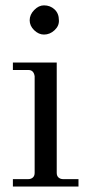

<svg xmlns="http://www.w3.org/2000/svg" viewBox="-20 -686 323 706"><path d="M196.6 -611.4Q197.7 -590.9 180.6 -574.9Q163.4 -558.9 141.7 -558.9Q122.3 -558.9 105.7 -574.9Q89.1 -590.9 89.1 -611.4Q89.1 -632 105.7 -649.1Q122.3 -666.3 141.7 -666.3Q164.6 -666.3 180.6 -651.4Q196.6 -636.6 196.6 -611.4ZM188.6 -50.3Q188.6 -38.9 195.4 -33.1Q202.3 -27.4 211.4 -27.4H268.6V0H27.4V-27.4H84.6Q93.7 -27.4 100.6 -33.1Q107.4 -38.9 107.4 -50.3V-405.7Q104 -428.6 84.6 -428.6H27.4V-456H188.6Z"/></svg>

Font: t
Style: Regular
Weight: 400
Designer: Takis Katsoulidis and George D. Matthiopoulos
Foundry: Takis Katsoulidis and George D. Matthiopoulos
Version: Version 1.0 ; ttfautohint (v1.8.1)